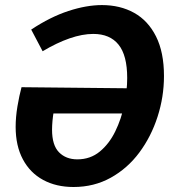

<svg xmlns="http://www.w3.org/2000/svg" viewBox="-20 -736 705 768"><path d="M274.1 12Q204.7 12 152.6 -16.3Q100.4 -44.5 71.5 -98.7Q42.6 -152.8 42.6 -228.6Q42.6 -267.7 49.8 -310.7Q57 -353.7 66.1 -387.2L548.8 -382.3L533.7 -282.2H177.2L195.6 -294.7Q191.6 -271.5 189.9 -252.1Q188.2 -232.6 188.2 -217.1Q188.2 -155.2 216 -126.9Q243.8 -98.6 289.4 -98.6Q341.4 -98.6 379.2 -129.8Q416.9 -160.9 441.1 -210.5Q465.3 -260.2 477 -316.7Q488.8 -373.3 488.8 -424.1Q488.8 -514.5 454.2 -557.4Q419.7 -600.3 353.1 -600.3Q309.6 -600.3 258.4 -582.6Q207.2 -564.9 150.5 -531L104.8 -617.7Q181.6 -668.5 253.8 -692.1Q325.9 -715.7 387.7 -715.7Q460.7 -715.7 516.6 -684.6Q572.4 -653.5 604.1 -590.3Q635.9 -527 635.9 -432Q635.9 -348.4 610.2 -269Q584.6 -189.5 537.4 -126Q490.2 -62.5 423.3 -25.3Q356.3 12 274.1 12Z"/></svg>

Font: Bitter Thin
Style: Italic
Weight: 100
Italic angle: -9°
Designer: Sol Matas, and Bitter project Authors
Foundry: Sol Matas
Version: Version 2.002